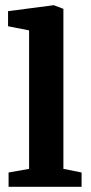

<svg xmlns="http://www.w3.org/2000/svg" viewBox="-20 -719 351 739"><path d="M13 0V-55L92 -69V-602L11 -618V-676L187 -699L224 -685V-69L294 -55V0Z"/></svg>

Font: Faustina
Style: Bold
Weight: 700
Designer: Alfonso Garcia
Foundry: http://www.omnibus-type.com
Version: Version 1.200